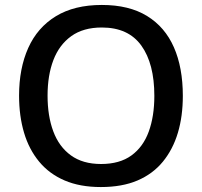

<svg xmlns="http://www.w3.org/2000/svg" viewBox="-20 -745 816 775"><path d="M718 -358Q718 -276 698 -209Q678 -142 637.5 -92.5Q597 -43 535 -16.5Q473 10 387 10Q303 10 241 -16.5Q179 -43 138 -92.5Q97 -142 77 -209.5Q57 -277 57 -359Q57 -469 94 -551.5Q131 -634 205.5 -679.5Q280 -725 391 -725Q501 -725 573.5 -680.5Q646 -636 682 -554Q718 -472 718 -358ZM172 -359Q172 -277 195 -215Q218 -153 266 -118Q314 -83 388 -83Q463 -83 510.5 -117.5Q558 -152 580.5 -214Q603 -276 603 -358Q603 -488 550.5 -561Q498 -634 391 -634Q316 -634 267.5 -599Q219 -564 195.5 -502.5Q172 -441 172 -359Z"/></svg>

Font: Noto Sans Hebrew Thin Medium
Style: Regular
Weight: 500
Version: Version 3.001